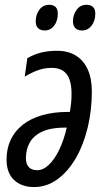

<svg xmlns="http://www.w3.org/2000/svg" viewBox="-20 -755 427 785"><path d="M119.1 9.8Q68.4 9.8 37.6 -19Q6.8 -47.9 6.8 -102.5Q6.8 -147.5 23.7 -183.3Q40.5 -219.2 73 -244.9Q105.5 -270.5 152.1 -283.9Q198.7 -297.4 257.8 -297.4H265.6Q269 -315.9 270.8 -334.5Q272.5 -353 272.5 -371.6Q272.5 -426.3 252.4 -451.9Q232.4 -477.5 191.9 -477.5Q164.1 -477.5 138.4 -469Q112.8 -460.4 81.1 -441.9L91.8 -517.1Q118.7 -532.7 147.9 -540Q177.2 -547.4 213.4 -547.4Q258.3 -547.4 290 -527.8Q321.8 -508.3 338.6 -471.2Q355.5 -434.1 355.5 -381.3Q355.5 -302.2 338.1 -231.7Q320.8 -161.1 289.1 -106.9Q257.3 -52.7 214.1 -21.5Q170.9 9.8 119.1 9.8ZM131.8 -59.1Q156.7 -59.1 179.9 -81.3Q203.1 -103.5 222.2 -142.8Q241.2 -182.1 252.9 -233.4H247.6Q189 -233.4 153.6 -217.3Q118.2 -201.2 102.1 -173.1Q85.9 -145 85.9 -108.4Q85.9 -84.5 97.7 -71.8Q109.4 -59.1 131.8 -59.1ZM315.9 -630.4Q297.9 -630.4 288.1 -639.9Q278.3 -649.4 278.3 -668.5Q278.3 -694.3 293.2 -714.8Q308.1 -735.4 334.5 -735.4Q351.1 -735.4 360.4 -726.3Q369.6 -717.3 369.6 -699.2Q369.6 -669.4 354.2 -649.9Q338.9 -630.4 315.9 -630.4ZM163.1 -630.4Q145.5 -630.4 135.7 -639.9Q126 -649.4 126 -668.5Q126 -694.3 140.6 -714.8Q155.3 -735.4 182.1 -735.4Q192.9 -735.4 200.4 -731.4Q208 -727.5 212.2 -719.5Q216.3 -711.4 216.3 -699.2Q216.3 -669.4 201.2 -649.9Q186 -630.4 163.1 -630.4Z"/></svg>

Font: Open Sans Condensed Medium
Style: Italic
Weight: 500
Width: 3
Italic angle: -12°
Designer: Monotype Design Team
Foundry: Monotype Imaging Inc.
Version: Version 3.000